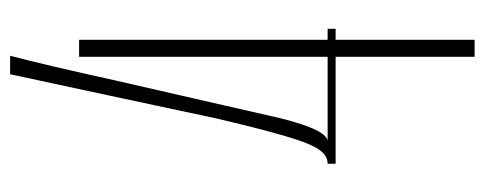

<svg xmlns="http://www.w3.org/2000/svg" viewBox="-306 -641 947 375"><g transform="rotate(-90 167.5 -453.5)"><path d="M244.1 -271.5V0H277.3V-271.5H298.8V-287.1H277.3V-772.5H244.1V-287.1H78.1C92.8 -286.1 108.4 -316.4 124 -378.9L149.4 -490.2L198.2 -703.1C217.8 -792 233.4 -859.4 246.1 -907.2H210L168 -711.9L124 -505.9C111.3 -452.1 100.6 -409.2 91.8 -378.9C73.2 -313.5 59.6 -287.1 35.2 -287.1V-271.5Z"/></g></svg>

Font: Caledo
Style: Light
Weight: 300
Designer: BSozoo
Foundry: BSozoo
Version: Version 002.000